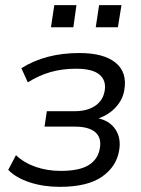

<svg xmlns="http://www.w3.org/2000/svg" viewBox="-20 -717 548 746"><path d="M212 9Q149 9 95.5 -8.5Q42 -26 12 -57L42 -114Q74 -84 119 -68.5Q164 -53 216 -53Q288 -53 324.5 -75.5Q361 -98 368 -141Q375 -182 350 -203.5Q325 -225 271 -225H153L162 -285H271Q319 -285 350 -306Q381 -327 387 -366Q393 -405 366 -427.5Q339 -450 275 -450Q222 -450 176.5 -437Q131 -424 88 -397L63 -452Q157 -511 288 -511Q383 -511 429 -473.5Q475 -436 463 -367Q457 -330 430 -300.5Q403 -271 363 -257Q407 -247 429 -213.5Q451 -180 443 -133Q433 -70 376.5 -30.5Q320 9 212 9ZM352 -611 365 -697H452L438 -611ZM178 -611 191 -697H277L265 -611Z"/></svg>

Font: Mulish
Style: Italic
Weight: 400
Italic angle: -9°
Designer: Vernon Adams
Foundry: Vernon Adams
Version: Version 3.603; ttfautohint (v1.8.3)